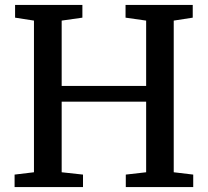

<svg xmlns="http://www.w3.org/2000/svg" viewBox="-20 -763 848 783"><path d="M118.5 -60.5V-679L41.5 -691V-743H316V-691L231.5 -679V-412.5H576V-679L492 -691V-743H766V-691L688.5 -679V-60.5L768 -51V0H493V-51L576 -60.5V-348.5H231.5V-60.5L318.5 -51V0H39.5V-51Z"/></svg>

Font: Merriweather Medium
Style: Regular
Weight: 500
Version: Version 2.100